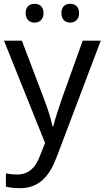

<svg xmlns="http://www.w3.org/2000/svg" viewBox="-20 -750 550 1010"><path d="M115 -681C115 -647 136 -631 162 -631C187 -631 209 -647 209 -681C209 -716 187 -730 162 -730C136 -730 115 -716 115 -681ZM303 -681C303 -647 324 -631 349 -631C374 -631 396 -647 396 -681C396 -716 374 -730 349 -730C324 -730 303 -716 303 -681ZM1 -536 217 2 189 73C167 131 131 168 70 168C47 168 25 165 11 162V232C28 236 52 240 84 240C188 240 241 175 279 74L510 -536H415L306 -232C287 -177 268 -118 260 -85H256C248 -129 231 -177 211 -231L95 -536Z"/></svg>

Font: Noto Sans Cuneiform
Style: Regular
Weight: 400
Designer: Monotype Design Team
Foundry: Monotype Imaging Inc.
Version: Version 2.001